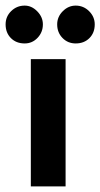

<svg xmlns="http://www.w3.org/2000/svg" viewBox="-22 -665 358 685"><path d="M212 -454V0H88V-454ZM-2 -578Q-2 -606 18 -625.5Q38 -645 66 -645Q91 -645 111 -624.5Q131 -604 131 -578Q131 -550 112 -530Q93 -510 66 -510Q36 -510 17 -529Q-2 -548 -2 -578ZM182 -578Q182 -605 202 -625Q222 -645 248 -645Q276 -645 296 -625Q316 -605 316 -578Q316 -548 297 -529Q278 -510 248 -510Q220 -510 201 -529.5Q182 -549 182 -578Z"/></svg>

Font: Tajawal
Style: Bold
Weight: 700
Designer: Boutros Fonts
Foundry: Created by Boutros International 2017
Version: Version 1.700